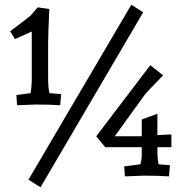

<svg xmlns="http://www.w3.org/2000/svg" viewBox="-20 -741 779 810"><path d="M238 -344 234 -297Q193 -300 131 -300L52 -297L49 -340L109 -348L112 -370Q114 -391 114 -398V-608L43 -576L23 -609Q97 -665 109 -675L139 -710L188 -703Q183 -590 183 -560V-416Q183 -366 189 -348ZM534 -721 584 -689 151 49 100 17ZM614 -466 668 -423Q599 -353 589 -339L464 -166H578V-237L644 -261V-171L703 -174V-120H644V-99Q644 -88 645 -76Q646 -64 647.5 -56.5Q649 -49 649 -48L697 -44L693 3Q648 0 588 0L507 3L504 -39L572 -48Q578 -66 578 -92V-120H424L386 -166Z"/></svg>

Font: Andada
Style: Regular
Weight: 400
Designer: Carolina Giovagnoli
Foundry: Carolina Giovagnoli
Version: Version 1.003